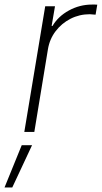

<svg xmlns="http://www.w3.org/2000/svg" viewBox="-69 -573 443 834"><path d="M36.6 0 127.4 -545.9H169.9L155.3 -460.4H159.2Q183.6 -502 230.5 -527.6Q277.3 -553.2 331.1 -553.2Q337.4 -553.2 342.8 -553.2Q348.1 -553.2 353.5 -552.7L346.2 -509.3Q341.8 -509.3 335.9 -510Q330.1 -510.7 321.3 -511.2Q275.9 -511.2 237.3 -491.5Q198.7 -471.7 172.6 -437.5Q146.5 -403.3 139.2 -358.9L80.1 0ZM-49.3 241.2 25.4 57.6H70.3L-15.6 241.2Z"/></svg>

Font: Inter Tight ExtraLight
Style: Italic
Weight: 250
Italic angle: -9.39999°
Designer: Rasmus Andersson
Foundry: rsms
Version: Version 3.004